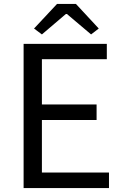

<svg xmlns="http://www.w3.org/2000/svg" viewBox="-20 -956 628 976"><path d="M100 -733H523V-655H193V-425H471V-346H193V-79H534V0H100ZM270 -936H366L482 -811L443 -781L320 -885H315L193 -781L153 -811Z"/></svg>

Font: KaiGen Gothic CN Regular
Style: Regular
Weight: 400
Designer: Ryoko NISHIZUKA  (kana & ideographs); Paul D. Hunt (Latin, Greek & Cyrillic); Wenlong ZHANG  (bopomofo); Sandoll Communi
Foundry: Adobe Systems Incorporated
Version: Version 1.002.20150501